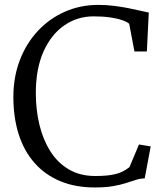

<svg xmlns="http://www.w3.org/2000/svg" viewBox="-20 -774 689 804"><path d="M377 11Q295.5 11 232 -15.5Q168.5 -42 124.8 -91.5Q81 -141 58.5 -211Q36 -281 36 -368Q36 -451.5 63 -522Q90 -592.5 138.5 -644.5Q187 -696.5 251.8 -725Q316.5 -753.5 392 -753.5Q425.5 -753.5 457.2 -749.5Q489 -745.5 517 -740Q545 -734.5 567.2 -729.2Q589.5 -724 603 -721.5L595 -558.5H543L521 -674.5Q512 -682.5 492 -689.5Q472 -696.5 441.8 -701Q411.5 -705.5 372 -705.5Q304 -705.5 249.2 -667.8Q194.5 -630 162.2 -558.2Q130 -486.5 130 -384Q130 -314.5 145 -252Q160 -189.5 190.5 -141Q221 -92.5 268 -64.8Q315 -37 379 -37Q420.5 -37 447.5 -41.8Q474.5 -46.5 491.8 -55Q509 -63.5 522 -74L562 -169L611 -161L586 -27Q566.5 -26.5 548 -20.5Q529.5 -14.5 507 -7.2Q484.5 0 453.2 5.5Q422 11 377 11Z"/></svg>

Font: Merriweather Light 18pt Light
Style: Regular
Weight: 300
Version: Version 2.100